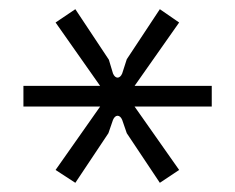

<svg xmlns="http://www.w3.org/2000/svg" viewBox="-20 -767 512 418"><path d="M144 -369 216 -477 226 -506C231 -518 241 -518 246 -506L256 -477L328 -369L370 -397L273 -535H441V-580H273L370 -718L328 -747L256 -638L246 -607C241 -595 231 -595 226 -607L217 -637L144 -747L101 -718L198 -580H31V-535H198L101 -397Z"/></svg>

Font: Finlandica
Style: Regular
Weight: 400
Designer: Niklas Ekholm, Juho Hiilivirta, Jaakko Suomalainen
Foundry: Helsinki Type Studio
Version: Version 2.000;Glyphs 3.2 (3202)